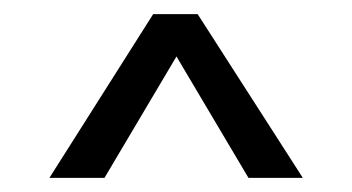

<svg xmlns="http://www.w3.org/2000/svg" viewBox="-20 -644 499 272"><path d="M50 -392 197 -624H260L409 -392H332L230 -564L128 -392Z"/></svg>

Font: Kanit Light
Style: Regular
Weight: 300
Designer: Katatrad Team
Foundry: CadsonDemak
Version: Version 2.000; ttfautohint (v1.8.3)